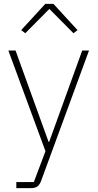

<svg xmlns="http://www.w3.org/2000/svg" viewBox="-20 -768 502 988"><path d="M403 -508H438L190 167Q182 185 171 192.5Q160 200 138 200H64V169H154L214 10L23 -508H60L230 -38H233ZM255 -748 379 -613 358 -597 234 -722 110 -597 89 -613 213 -748Z"/></svg>

Font: IBM Plex Sans ExtLt
Style: Regular
Weight: 200
Designer: Mike Abbink, Paul van der Laan, Pieter van Rosmalen
Foundry: Bold Monday
Version: Version 3.005